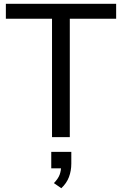

<svg xmlns="http://www.w3.org/2000/svg" viewBox="-20 -725 647 1015"><path d="M255 0V-626H11V-705H594V-626H349V0ZM304 270 265 243Q288 219 295.5 198Q303 177 303 153L325 165H251V78H357V140Q357 178 344.5 211Q332 244 304 270Z"/></svg>

Font: Mulish ExtraLight Medium
Style: Regular
Weight: 500
Version: Version 3.603